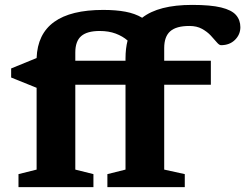

<svg xmlns="http://www.w3.org/2000/svg" viewBox="-20 -764 1002 784"><path d="M361.5 0H55.5V-53L129.5 -71.5V-405.5L25.5 -447.5V-484.5L129.5 -527Q136.5 -723.5 401.5 -723.5Q453.5 -723.5 492.2 -716.2Q531 -709 560.5 -691.5Q627.5 -744 764.5 -744Q840 -744 883 -733.5Q926 -723 943.8 -702.5Q961.5 -682 961.5 -653Q961.5 -623 939.5 -601.2Q917.5 -579.5 882.5 -579.5Q875 -579.5 865 -591.5Q855 -603.5 840.5 -619Q826 -634.5 804.8 -646.2Q783.5 -658 753.5 -658Q699.5 -658 675 -636.2Q650.5 -614.5 650.5 -568V-516H841V-418H650.5V-71.5L734.5 -53V0H418.5V-53L492.5 -71.5V-418H287.5V-71.5L361.5 -53ZM287.5 -549.5V-516H492.5V-525.5Q492.5 -566 501 -598.5Q481 -616 452.5 -626.8Q424 -637.5 387 -637.5Q336 -637.5 311.8 -616.8Q287.5 -596 287.5 -549.5Z"/></svg>

Font: Newsreader Caption SemiBold
Style: Regular
Weight: 600
Designer: Hugues Gentile
Foundry: Production Type
Version: Version 1.001